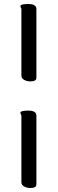

<svg xmlns="http://www.w3.org/2000/svg" viewBox="-20 -730 290 960"><path d="M87 -352V-686Q87 -687 84.5 -691.5Q82 -696 82 -699Q82 -710 121 -710Q162 -710 162 -685V-341Q162 -323 132 -323Q115 -323 101 -330.5Q87 -338 87 -352ZM87 181V-153Q87 -154 84.5 -158.5Q82 -163 82 -166Q82 -177 121 -177Q162 -177 162 -152V192Q162 210 132 210Q115 210 101 202.5Q87 195 87 181Z"/></svg>

Font: Grand Hotel
Style: Regular
Weight: 400
Designer: Brian J. Bonislawsky & Jim Lyles for Astigmatic (AOETI)
Foundry: Astigmatic (AOETI)
Version: Version 001.000